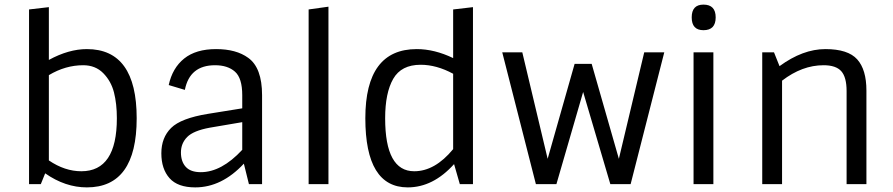

<svg xmlns="http://www.w3.org/2000/svg" viewBox="-20 -799 3875 833"><path d="M357 14Q263 14 176 -47L157 0H106V-758L192 -768V-539Q278 -586 357 -586Q573 -586 573 -286Q573 14 357 14ZM341 -516Q264 -516 192 -473V-103Q261 -56 333 -56Q487 -56 487 -286Q487 -349 474.5 -398Q462 -447 428 -481.5Q394 -516 341 -516Z M1057 -548Q1117 -505 1117 -386V0H1060L1038 -89Q942 14 827 14Q751 14 715.5 -26Q680 -66 680 -134Q680 -202 722.5 -244Q765 -286 882 -305L1031 -329V-386Q1031 -460 999.5 -488Q968 -516 913 -516Q803 -516 782 -409L712 -430Q728 -504 779 -545Q830 -586 917.5 -586Q1005 -586 1057 -548ZM851 -52Q941 -52 1031 -149V-269L890 -245Q819 -232 792 -204.5Q765 -177 765 -137.5Q765 -98 786 -75Q807 -52 851 -52Z M1405 0H1319V-758L1405 -770Z M1749 14Q1565 14 1565 -286Q1565 -586 1788 -586Q1865 -586 1946 -547V-758L2032 -768V0H1975L1950 -87Q1859 14 1749 14ZM1777 -56Q1867 -56 1946 -152V-479Q1874 -518 1805 -518Q1721 -518 1686 -457Q1651 -396 1651 -286Q1651 -56 1777 -56Z M2394 0H2305L2159 -572H2246L2356 -110L2473 -522H2547L2665 -110L2775 -572H2862L2716 0H2628L2510 -400Z M2989 -572H3075V0H2989ZM3032 -668Q2981 -668 2981 -723.5Q2981 -779 3032 -779Q3085 -779 3085 -723.5Q3085 -668 3032 -668Z M3362 -512Q3463 -586 3561 -586Q3659 -586 3699 -541.5Q3739 -497 3739 -406V0H3653V-404Q3653 -464 3630 -490Q3607 -516 3553 -516Q3460 -516 3373 -449V0H3287V-572H3338Z"/></svg>

Font: Sintony
Style: Regular
Weight: 400
Version: Version 001.001